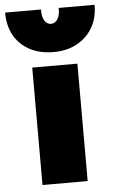

<svg xmlns="http://www.w3.org/2000/svg" viewBox="-91 -809 505 847"><g transform="rotate(-5 162.0 -386.0)"><path d="M62.5 0V-520H262.5V0ZM162.5 -580Q102 -580 57.2 -604Q12.5 -628 -11.8 -671.2Q-36 -714.5 -35.5 -772H123.5Q122 -741.5 133 -723.2Q144 -705 162.5 -705Q180.5 -705 191.8 -723.2Q203 -741.5 201.5 -772H360.5Q361 -715.5 336.2 -672.2Q311.5 -629 266.8 -604.5Q222 -580 162.5 -580Z"/></g></svg>

Font: Geologica Cursive Black
Style: Regular
Weight: 900
Designer: Sindre Bremnes, Frode Helland
Foundry: Monokrom Skriftforlag AS
Version: Version 1.010;gftools[0.9.28]